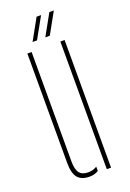

<svg xmlns="http://www.w3.org/2000/svg" viewBox="-144 -791 574 848"><g transform="rotate(-20 143.0 -367.0)"><path d="M51 -86V-600H71V-86Q71 -48 83.8 -31.5Q96.5 -15 125 -15Q147.5 -15 166 -26.5V-6.5Q148.5 5 125 5Q86 5 68.5 -16.2Q51 -37.5 51 -86ZM206 0V-600H226V0ZM90 -640 145 -739H166L111 -640ZM150 -640 205 -739H226L171 -640Z"/></g></svg>

Font: Big Shoulders Stencil Display Thin Thin
Style: Regular
Weight: 250
Version: Version 2.001